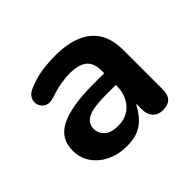

<svg xmlns="http://www.w3.org/2000/svg" viewBox="-87 -818 513 513"><g transform="rotate(-45 169.5 -561.5)"><path d="M135 -408Q85 -408 53.5 -435Q22 -462 22 -502Q22 -549 63.5 -569Q105 -589 185 -589H237V-545H188Q143 -545 123 -535Q103 -525 103 -504Q103 -487 115.5 -475Q128 -463 156 -463Q177 -463 193 -472.5Q209 -482 218.5 -500Q228 -518 228 -542V-600Q228 -628 212 -641Q196 -654 162 -654Q146 -654 126.5 -650.5Q107 -647 84 -639Q67 -634 56.5 -640Q46 -646 42.5 -657.5Q39 -669 45 -680Q51 -691 67 -697Q93 -708 118.5 -711.5Q144 -715 168 -715Q215 -715 246 -701.5Q277 -688 292.5 -662Q308 -636 308 -596V-447Q308 -408 270 -408Q251 -408 241 -419.5Q231 -431 231 -448V-469H229Q213 -438 191 -423Q169 -408 135 -408Z"/></g></svg>

Font: Nunito ExtraLight
Style: Regular
Weight: 200
Designer: Vernon Adams
Foundry: Vernon Adams
Version: Version 3.602